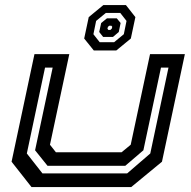

<svg xmlns="http://www.w3.org/2000/svg" viewBox="-20 -760 776 780"><path d="M108 0 27 -103 120 -540H261.5L183 -172L207 -141.5H474L511 -172L589.5 -540H731L638 -103L513 0ZM152.5 -55.5H496.5L590.5 -136.5L664.5 -485.5H634L562.5 -149.5L489 -86.5H173L122.5 -149.5L194 -485.5H163L89 -136.5ZM361 -555 322 -603.5 340.5 -690.5 400 -739.5H491.5L530 -690.5L511.5 -603.5L452.5 -555ZM385 -588.5H443.5L483 -621L494 -675L468.5 -707.5H410L370.5 -675L359.5 -621ZM399 -610 383 -630 391 -666.5 414.5 -685.5H454.5L470 -666.5L462.5 -630L439 -610ZM420 -638.5H428.5L434 -643.5L436 -651L432.5 -655.5H424L418.5 -651L416.5 -643.5Z"/></svg>

Font: Tourney Expanded SemiBold
Style: Italic
Weight: 600
Width: 7
Italic angle: -12°
Designer: Tyler Finck
Foundry: Etcetera Type Co
Version: Version 1.010; ttfautohint (v1.8.3)